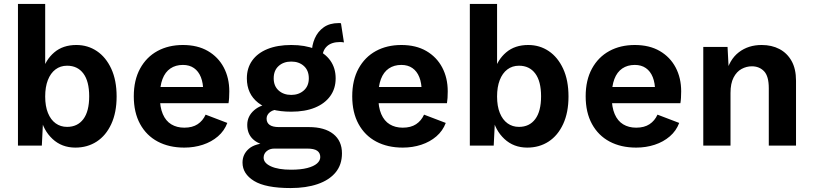

<svg xmlns="http://www.w3.org/2000/svg" viewBox="-20 -738 4121 973"><path d="M362 10Q293 10 246 -34Q199 -78 186 -145L200 -163L192 0H71V-718H209V-356L195 -376Q211 -435 255 -472.5Q299 -510 367 -510Q425 -510 471 -479Q517 -448 544 -389.5Q571 -331 571 -249Q571 -168 544 -109.5Q517 -51 470 -20.5Q423 10 362 10ZM320 -95Q373 -95 402.5 -134.5Q432 -174 432 -250Q432 -326 402.5 -365.5Q373 -405 320 -405Q286 -405 261 -386Q236 -367 222.5 -332Q209 -297 209 -249Q209 -200 223 -165.5Q237 -131 262 -113Q287 -95 320 -95Z M914 10Q837 10 779.5 -20.5Q722 -51 690 -109.5Q658 -168 658 -250Q658 -332 690 -390.5Q722 -449 778 -479.5Q834 -510 907 -510Q981 -510 1033.5 -479.5Q1086 -449 1114 -396Q1142 -343 1142 -275Q1142 -257 1141 -241.5Q1140 -226 1138 -215H748V-297H1077L1010 -274Q1010 -317 998 -347Q986 -377 963 -393Q940 -409 907 -409Q870 -409 843.5 -391Q817 -373 803.5 -337.5Q790 -302 790 -248Q790 -195 805 -160Q820 -125 848 -108Q876 -91 914 -91Q955 -91 981.5 -108.5Q1008 -126 1022 -157L1132 -115Q1117 -75 1084.5 -47Q1052 -19 1008 -4.5Q964 10 914 10Z M1708 -620 1723 -523Q1718 -524 1713 -524.5Q1708 -525 1704 -525Q1660 -525 1637 -503.5Q1614 -482 1614 -446L1560 -468Q1560 -509 1575.5 -544Q1591 -579 1621 -600Q1651 -621 1696 -621Q1698 -621 1701.5 -621Q1705 -621 1708 -620ZM1545 -94Q1625 -94 1669 -59Q1713 -24 1713 39Q1713 97 1680.5 136Q1648 175 1589.5 195Q1531 215 1453 215Q1326 215 1267.5 179Q1209 143 1209 86Q1209 44 1241 16Q1273 -12 1344 -14L1339 1Q1288 -7 1260.5 -34Q1233 -61 1233 -105Q1233 -149 1268 -179.5Q1303 -210 1362 -213L1422 -186H1407Q1366 -184 1348.5 -170Q1331 -156 1331 -137Q1331 -116 1346.5 -105Q1362 -94 1393 -94ZM1455 122Q1504 122 1537 113.5Q1570 105 1586.5 90.5Q1603 76 1603 58Q1603 37 1587.5 26Q1572 15 1537 15H1370Q1347 15 1331.5 28Q1316 41 1316 61Q1316 88 1353 105Q1390 122 1455 122ZM1456 -510Q1526 -510 1576.5 -489.5Q1627 -469 1654 -431Q1681 -393 1681 -341Q1681 -289 1653.5 -251Q1626 -213 1576 -192.5Q1526 -172 1456 -172Q1346 -172 1288.5 -217Q1231 -262 1231 -341Q1231 -393 1258 -431Q1285 -469 1335.5 -489.5Q1386 -510 1456 -510ZM1456 -426Q1417 -426 1392 -403.5Q1367 -381 1367 -341Q1367 -302 1392 -279.5Q1417 -257 1456 -257Q1494 -257 1519.5 -279.5Q1545 -302 1545 -341Q1545 -381 1520 -403.5Q1495 -426 1456 -426Z M2021 10Q1944 10 1886.5 -20.5Q1829 -51 1797 -109.5Q1765 -168 1765 -250Q1765 -332 1797 -390.5Q1829 -449 1885 -479.5Q1941 -510 2014 -510Q2088 -510 2140.5 -479.5Q2193 -449 2221 -396Q2249 -343 2249 -275Q2249 -257 2248 -241.5Q2247 -226 2245 -215H1855V-297H2184L2117 -274Q2117 -317 2105 -347Q2093 -377 2070 -393Q2047 -409 2014 -409Q1977 -409 1950.5 -391Q1924 -373 1910.5 -337.5Q1897 -302 1897 -248Q1897 -195 1912 -160Q1927 -125 1955 -108Q1983 -91 2021 -91Q2062 -91 2088.5 -108.5Q2115 -126 2129 -157L2239 -115Q2224 -75 2191.5 -47Q2159 -19 2115 -4.5Q2071 10 2021 10Z M2652 10Q2583 10 2536 -34Q2489 -78 2476 -145L2490 -163L2482 0H2361V-718H2499V-356L2485 -376Q2501 -435 2545 -472.5Q2589 -510 2657 -510Q2715 -510 2761 -479Q2807 -448 2834 -389.5Q2861 -331 2861 -249Q2861 -168 2834 -109.5Q2807 -51 2760 -20.5Q2713 10 2652 10ZM2610 -95Q2663 -95 2692.5 -134.5Q2722 -174 2722 -250Q2722 -326 2692.5 -365.5Q2663 -405 2610 -405Q2576 -405 2551 -386Q2526 -367 2512.5 -332Q2499 -297 2499 -249Q2499 -200 2513 -165.5Q2527 -131 2552 -113Q2577 -95 2610 -95Z M3204 10Q3127 10 3069.5 -20.5Q3012 -51 2980 -109.5Q2948 -168 2948 -250Q2948 -332 2980 -390.5Q3012 -449 3068 -479.5Q3124 -510 3197 -510Q3271 -510 3323.5 -479.5Q3376 -449 3404 -396Q3432 -343 3432 -275Q3432 -257 3431 -241.5Q3430 -226 3428 -215H3038V-297H3367L3300 -274Q3300 -317 3288 -347Q3276 -377 3253 -393Q3230 -409 3197 -409Q3160 -409 3133.5 -391Q3107 -373 3093.5 -337.5Q3080 -302 3080 -248Q3080 -195 3095 -160Q3110 -125 3138 -108Q3166 -91 3204 -91Q3245 -91 3271.5 -108.5Q3298 -126 3312 -157L3422 -115Q3407 -75 3374.5 -47Q3342 -19 3298 -4.5Q3254 10 3204 10Z M3544 0V-500H3667L3675 -347L3659 -363Q3676 -436 3724 -473Q3772 -510 3840 -510Q3891 -510 3930 -489.5Q3969 -469 3991.5 -429Q4014 -389 4014 -329V0H3876V-291Q3876 -352 3852 -377Q3828 -402 3790 -402Q3763 -402 3738 -388.5Q3713 -375 3697.5 -345Q3682 -315 3682 -267V0Z"/></svg>

Font: Kantumruy Pro SemiBold
Style: Regular
Weight: 600
Version: Version 1.002